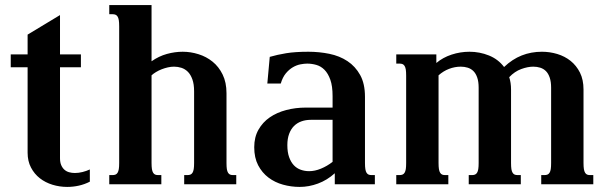

<svg xmlns="http://www.w3.org/2000/svg" viewBox="-20 -736 2428 767"><path d="M22.9 -467.3V-518.6H90.3V-597.7L219.7 -675.8V-518.6H303.2V-467.3H219.7V-104Q219.7 -87.4 224.6 -76.2Q229.5 -64.9 237.5 -57.9Q245.6 -50.8 256.3 -47.9Q267.1 -44.9 279.3 -44.9Q293.9 -44.9 309.6 -48.8Q325.2 -52.7 338.9 -59.1V-10.3Q317.9 0.5 294.9 5.6Q272 10.7 248.5 10.7Q218.3 10.7 189.7 2Q161.1 -6.8 139.2 -23.9Q117.2 -41 103.8 -66.7Q90.3 -92.3 90.3 -126V-467.3Z M456.1 -630.9Q456.1 -646 454.6 -655.3Q453.1 -664.6 449.7 -669.9Q446.3 -675.3 441.4 -677.2Q436.5 -679.2 430.2 -679.2H416.5V-715.8H585.4V-491.2Q614.7 -511.7 646.7 -520.5Q678.7 -529.3 710 -529.3Q741.7 -529.3 772.9 -519.5Q804.2 -509.8 829.1 -489.7Q854 -469.7 869.4 -438.2Q884.8 -406.7 884.8 -363.8V-85Q884.8 -69.8 886.2 -60.5Q887.7 -51.3 891.1 -45.9Q894.5 -40.5 899.2 -38.6Q903.8 -36.6 910.6 -36.6H923.8V0H715.8V-36.6H729.5Q735.8 -36.6 740.7 -38.6Q745.6 -40.5 749 -45.9Q752.4 -51.3 753.9 -60.5Q755.4 -69.8 755.4 -85V-371.1Q755.4 -399.9 748.5 -418.9Q741.7 -438 730.5 -449.2Q719.2 -460.4 704.8 -465.1Q690.4 -469.7 675.3 -469.7Q663.1 -469.7 650.4 -466.8Q637.7 -463.9 625.7 -459.2Q613.8 -454.6 603.3 -448.2Q592.8 -441.9 585.4 -435.1V-85Q585.4 -69.8 586.9 -60.5Q588.4 -51.3 591.8 -45.9Q595.2 -40.5 599.9 -38.6Q604.5 -36.6 611.3 -36.6H624.5V0H416.5V-36.6H430.2Q436.5 -36.6 441.4 -38.6Q446.3 -40.5 449.7 -45.9Q453.1 -51.3 454.6 -60.5Q456.1 -69.8 456.1 -85Z M1308.6 -257.3H1221.2Q1201.2 -257.3 1184.1 -251.2Q1167 -245.1 1154.5 -232.7Q1142.1 -220.2 1135 -201.2Q1127.9 -182.1 1127.9 -156.2Q1127.9 -127.9 1135 -108.2Q1142.1 -88.4 1153.8 -75.9Q1165.5 -63.5 1181.4 -57.9Q1197.3 -52.2 1214.8 -52.2Q1237.8 -52.2 1262.2 -62.3Q1286.6 -72.3 1308.6 -89.4ZM1438 -85Q1438 -69.8 1439.5 -60.5Q1440.9 -51.3 1444.3 -45.9Q1447.8 -40.5 1452.4 -38.6Q1457 -36.6 1463.9 -36.6H1477.5V0H1317.4V-43.9Q1286.6 -16.1 1250.2 -2.7Q1213.9 10.7 1177.2 10.7Q1143.1 10.7 1110.6 1.7Q1078.1 -7.3 1052.5 -26.6Q1026.9 -45.9 1011.2 -75.9Q995.6 -106 995.6 -147.9Q995.6 -188 1012.5 -217.8Q1029.3 -247.6 1057.6 -267.1Q1085.9 -286.6 1123.3 -296.4Q1160.6 -306.2 1201.2 -306.2H1308.6V-352.1Q1308.6 -392.1 1299.6 -417.5Q1290.5 -442.9 1276.1 -457.3Q1261.7 -471.7 1243.4 -476.8Q1225.1 -481.9 1207 -481.9Q1195.8 -481.9 1180.4 -479Q1165 -476.1 1149.9 -467.3Q1134.8 -458.5 1121.8 -442.9Q1108.9 -427.2 1101.6 -402.3H1047.9L1057.6 -508.8Q1072.8 -513.2 1088.9 -516.8Q1105 -520.5 1123.3 -523.4Q1141.6 -526.4 1163.3 -527.8Q1185.1 -529.3 1211.9 -529.3Q1254.9 -529.3 1295.7 -521Q1336.4 -512.7 1367.9 -491.9Q1399.4 -471.2 1418.7 -436.5Q1438 -401.9 1438 -349.1Z M2311 -85Q2311 -69.8 2312.5 -60.5Q2314 -51.3 2317.4 -45.9Q2320.8 -40.5 2325.4 -38.6Q2330.1 -36.6 2336.9 -36.6H2350.1V0H2142.1V-36.6H2155.8Q2162.1 -36.6 2167 -38.6Q2171.9 -40.5 2175.3 -45.9Q2178.7 -51.3 2180.2 -60.5Q2181.6 -69.8 2181.6 -85V-385.7Q2181.6 -409.7 2176 -426Q2170.4 -442.4 2160.9 -451.9Q2151.4 -461.4 2138.2 -465.6Q2125 -469.7 2110.4 -469.7Q2088.4 -469.7 2062.3 -460.2Q2036.1 -450.7 2014.2 -427.7Q2021.5 -405.8 2021.5 -378.4V-85Q2021.5 -69.8 2022.9 -60.5Q2024.4 -51.3 2027.8 -45.9Q2031.2 -40.5 2035.9 -38.6Q2040.5 -36.6 2047.4 -36.6H2060.5V0H1852.5V-36.6H1866.2Q1872.6 -36.6 1877.4 -38.6Q1882.3 -40.5 1885.7 -45.9Q1889.2 -51.3 1890.6 -60.5Q1892.1 -69.8 1892.1 -85V-385.7Q1892.1 -409.7 1886.5 -426Q1880.9 -442.4 1871.3 -451.9Q1861.8 -461.4 1848.6 -465.6Q1835.4 -469.7 1820.8 -469.7Q1796.9 -469.7 1773.9 -460.9Q1751 -452.1 1731.9 -435.1V-85Q1731.9 -69.8 1733.4 -60.5Q1734.9 -51.3 1738.3 -45.9Q1741.7 -40.5 1746.3 -38.6Q1751 -36.6 1757.8 -36.6H1771V0H1563V-36.6H1576.7Q1583 -36.6 1587.9 -38.6Q1592.8 -40.5 1596.2 -45.9Q1599.6 -51.3 1601.1 -60.5Q1602.5 -69.8 1602.5 -85V-433.6Q1602.5 -448.7 1601.1 -458Q1599.6 -467.3 1596.2 -472.7Q1592.8 -478 1587.9 -480Q1583 -481.9 1576.7 -481.9H1563V-518.6H1723.1V-484.4Q1749 -506.3 1783.9 -517.8Q1818.8 -529.3 1855.5 -529.3Q1896 -529.3 1933.1 -514.4Q1970.2 -499.5 1993.7 -468.3Q2026.4 -499.5 2064 -514.4Q2101.6 -529.3 2145 -529.3Q2176.3 -529.3 2206.3 -520.3Q2236.3 -511.2 2259.5 -492.7Q2282.7 -474.1 2296.9 -445.8Q2311 -417.5 2311 -378.4Z"/></svg>

Font: Arian AMU Serif
Style: Bold
Weight: 700
Designer: Ruben Hakobyan (Tarumian)
Foundry: Ruben Hakobyan (Tarumian)
Version: Version 1.002